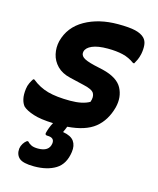

<svg xmlns="http://www.w3.org/2000/svg" viewBox="-118 -632 786 958"><g transform="rotate(15 275.0 -153.0)"><path d="M239 -119Q303 -119 339 -140Q349 -168 339 -185.5Q329 -203 282 -213L210 -230Q167 -240 142 -265.5Q117 -291 109.5 -324.5Q102 -358 110 -392Q130 -469 201.5 -509.5Q273 -550 372 -550Q431 -550 462 -542.5Q493 -535 509 -519Q523 -505 525 -483Q527 -461 522 -436Q518 -418 512 -405Q506 -392 500 -382H494Q466 -403 432.5 -411Q399 -419 354 -419Q303 -419 274 -406.5Q245 -394 240 -373Q236 -356 250.5 -344Q265 -332 311 -321L356 -311Q434 -292 458 -247Q482 -202 468 -146Q449 -75 400.5 -36Q352 3 259 10Q256 18 253 25Q250 32 248 36L246 41Q288 48 303.5 70Q319 92 314 126Q305 190 261.5 217Q218 244 150 244Q92 244 72.5 226Q53 208 56 177Q58 163 65.5 151Q73 139 84 131H90Q100 142 112.5 147.5Q125 153 146 153Q203 153 209 110Q213 79 175 79Q162 79 164 68Q166 58 172 41.5Q178 25 186 11Q121 9 83 -3.5Q45 -16 28 -32Q17 -45 12 -66.5Q7 -88 11 -119Q13 -136 20 -150.5Q27 -165 34 -175H40Q78 -144 123.5 -131.5Q169 -119 239 -119Z"/></g></svg>

Font: Recursive Sn Csl St
Style: Bold Italic
Weight: 700
Italic angle: -15°
Version: Version 1.079;hotconv 1.0.112;makeotfexe 2.5.65598; ttfautoh